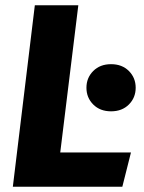

<svg xmlns="http://www.w3.org/2000/svg" viewBox="-20 -713 548 733"><path d="M404 -288Q362 -288 336 -314Q310 -340 310 -378Q310 -416 336 -442Q362 -468 404 -468Q446 -468 472 -442Q498 -416 498 -378Q498 -340 472 -314Q446 -288 404 -288ZM29 0 113 -693H279L210 -131H480L447 0Z"/></svg>

Font: Qjlgwqiwhsfqbnnlvksmvfsycuq
Style: Regular
Weight: 700
Italic angle: -8°
Designer: Carrois Corporate & Edenspiekermann
Foundry: Carrois Corporate GbR & Edenspiekermann AG
Version: Version 2.001